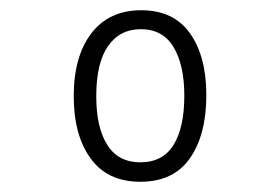

<svg xmlns="http://www.w3.org/2000/svg" viewBox="-20 -744 540 375"><path d="M254 -389Q190 -389 157 -434.5Q124 -480 124 -556Q124 -634 158.5 -679Q193 -724 256 -724Q319 -724 351 -679Q383 -634 383 -558Q383 -481 351 -435Q319 -389 254 -389ZM254 -427Q298 -427 319 -461Q340 -495 340 -557Q340 -617 319 -652Q298 -687 255 -687Q214 -687 191 -654Q168 -621 168 -556Q168 -495 189.5 -461Q211 -427 254 -427Z"/></svg>

Font: Noto Sans Mono ExtraCondensed Light
Style: Regular
Weight: 300
Width: 2
Designer: Monotype Design Team
Foundry: Monotype Imaging Inc.
Version: Version 2.014; ttfautohint (v1.8.4.7-5d5b)